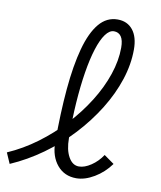

<svg xmlns="http://www.w3.org/2000/svg" viewBox="-127 -886 817 972"><g transform="rotate(10 281.5 -400.0)"><path d="M331 14Q270 14 233 -30Q196 -74 195 -145Q195 -298 206 -421.5Q217 -545 241 -633Q265 -721 304 -767.5Q343 -814 399 -814Q449 -814 477.5 -778.5Q506 -743 506 -678Q506 -602 480 -522.5Q454 -443 406 -365.5Q358 -288 293 -218Q228 -148 150 -92Q72 -36 -13 1L-37 -54Q41 -88 112.5 -141Q184 -194 243.5 -258.5Q303 -323 347.5 -394Q392 -465 416.5 -537.5Q441 -610 441 -676Q441 -715 428 -733.5Q415 -752 391 -752Q368 -752 347.5 -724Q327 -696 310.5 -644Q294 -592 282.5 -520.5Q271 -449 265 -362.5Q259 -276 260 -179Q260 -120 280.5 -83.5Q301 -47 334 -47Q363 -47 396.5 -69.5Q430 -92 453 -127L505 -90Q471 -43 423 -14.5Q375 14 331 14Z"/></g></svg>

Font: Victor Mono Thin Light
Style: Italic
Weight: 300
Italic angle: -12°
Monospace: yes
Version: Version 1.561;gftools[0.9.30]